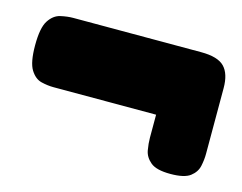

<svg xmlns="http://www.w3.org/2000/svg" viewBox="-57 -501 602 477"><g transform="rotate(15 244.5 -263.0)"><path d="M412 -107Q376 -107 361 -119.5Q346 -132 343 -149Q340 -166 340 -181V-240H76Q61 -240 44.5 -244Q28 -248 16.5 -266.5Q5 -285 5 -329Q5 -374 17 -392.5Q29 -411 46.5 -415Q64 -419 79 -419H408Q451 -419 468 -401.5Q485 -384 485 -347V-178Q485 -163 481.5 -146.5Q478 -130 463 -118.5Q448 -107 412 -107Z"/></g></svg>

Font: Fredoka
Style: Bold
Weight: 700
Designer: Ben Nathan
Foundry: Milena B. Brandão, Ben Nathan
Version: Version 2.001